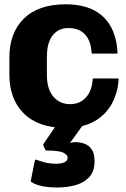

<svg xmlns="http://www.w3.org/2000/svg" viewBox="-20 -562 572 870"><path d="M517.5 -202.5Q515 -160 501.5 -125Q478.5 -59.5 421.8 -21Q365 17.5 277.5 17.5Q154 17.5 88.2 -47.5Q22.5 -112.5 22.5 -224V-301.5Q22.5 -413 88.2 -477.8Q154 -542.5 277.5 -542.5Q366.5 -542.5 422 -506.2Q477.5 -470 499 -401.5Q510.5 -366.5 512.5 -323Q512.5 -319 507.5 -319H400Q395 -319 395 -322.5Q393.5 -352.5 384.5 -375Q360 -435 290 -435Q245.5 -435 219 -402.2Q192.5 -369.5 192.5 -304V-221.5Q192.5 -158.5 221.8 -124.2Q251 -90 297.5 -90Q329.5 -90 352 -105.2Q374.5 -120.5 387 -147Q398.5 -172.5 400 -203Q400 -206.5 405 -206.5H512.5Q517.5 -206.5 517.5 -202.5ZM241.5 287.5Q159.5 287.5 122.5 263Q117.5 259.5 120 254.5L138 164.5Q140 161 140.8 160.8Q141.5 160.5 145 162Q174 172.5 192.8 176.2Q211.5 180 232 180Q286.5 180 286.5 152Q286.5 140.5 268.5 130.5Q250.5 120.5 193 120Q186.5 120 184.5 115L176.5 98Q174.5 94 178.5 88L259.5 -30H380.5L297 86Q310 82 320.5 82Q342 82 362.2 89Q382.5 96 395.5 114.8Q408.5 133.5 408.5 168.5Q408.5 213 385.5 239Q362.5 265 324.5 276.2Q286.5 287.5 241.5 287.5Z"/></svg>

Font: MFEK Sans
Style: Bold
Weight: 700
Designer: Owen Earl
Foundry: indestructible type*
Version: Version 0.001; ttfautohint (v1.8.4.7-5d5b)